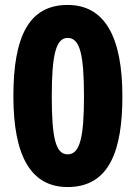

<svg xmlns="http://www.w3.org/2000/svg" viewBox="-20 -745 549 775"><path d="M253 10C424 10 474 -142 474 -356C474 -596 403 -725 253 -725C98 -725 34 -600 34 -357C34 -113 106 10 253 10ZM253 -122C204 -122 189 -190 189 -357C189 -524 206 -592 253 -592C302 -592 319 -527 319 -356C319 -188 302 -122 253 -122Z"/></svg>

Font: Noto Sans Malayalam Condensed ExtraBold
Style: Regular
Weight: 800
Width: 3
Designer: Jelle Bosma - Monotype Design Team
Foundry: Monotype Imaging Inc.
Version: Version 2.104